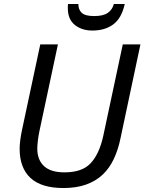

<svg xmlns="http://www.w3.org/2000/svg" viewBox="-20 -938 728 968"><path d="M79 -188Q79 -225 91 -283L183 -714H272L179 -278Q174 -255 171 -230Q168 -205 168 -189Q168 -132 202 -100.5Q236 -69 305 -69Q394 -69 437 -115Q480 -161 500 -250L599 -714H688L588 -243Q576 -184 554 -137Q532 -90 497.5 -57.5Q463 -25 414 -7.5Q365 10 300 10Q188 10 133.5 -41Q79 -92 79 -188ZM322 -896Q322 -901 322 -906.5Q322 -912 323 -918H375Q375 -889 392.5 -873Q410 -857 455 -857Q501 -857 524 -873.5Q547 -890 554 -918H609Q593 -846 551 -815Q509 -784 446 -784Q392 -784 357 -812.5Q322 -841 322 -896Z"/></svg>

Font: BC Sans
Style: Italic
Weight: 400
Italic angle: -12°
Designer: Monotype Design Team
Designer: Province of B.C.
Foundry: Monotype Imaging Inc.
Version: Version 2.000;GOOG;noto-source:20170915:90ef993387c0